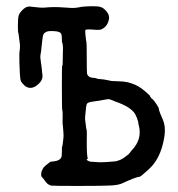

<svg xmlns="http://www.w3.org/2000/svg" viewBox="-20 -590 587 633"><path d="M131 -45 144 -55Q144 -57 157 -58Q177 -60 182 -71Q184 -74 184 -90.5Q184 -107 185 -107.5Q186 -108 187 -117Q188 -126 189 -134Q190 -142 189 -154.5Q188 -167 187.5 -173Q187 -179 186.5 -182Q186 -185 186.5 -204Q187 -223 185.5 -225.5Q184 -228 184 -300.5Q184 -373 185 -373.5Q186 -374 186.5 -376Q187 -378 187 -399.5Q187 -421 187.5 -426.5Q188 -432 187 -441Q186 -450 185 -449.5Q184 -449 184 -458.5Q184 -468 183 -474.5Q182 -481 175.5 -484Q169 -487 162 -487Q140 -489 133 -485Q123 -481 121.5 -471.5Q120 -462 120 -461.5Q120 -461 119 -453.5Q118 -446 117 -436Q116 -426 115.5 -421Q115 -416 113.5 -409Q112 -402 115 -383.5Q118 -365 118.5 -356Q119 -347 119.5 -347Q120 -347 120 -337Q120 -327 109 -315Q85 -291 63 -306Q62 -307 62 -307Q62 -307 58 -311Q54 -315 54 -315Q54 -315 50.5 -320Q47 -325 46.5 -335Q46 -345 45.5 -347.5Q45 -350 44 -381.5Q43 -413 45 -425Q47 -437 44.5 -453Q42 -469 41.5 -475.5Q41 -482 40 -482.5Q39 -483 39 -506.5Q39 -530 41.5 -538.5Q44 -547 53.5 -556.5Q63 -566 70 -567.5Q77 -569 78 -568.5Q79 -568 86.5 -567.5Q94 -567 106.5 -565.5Q119 -564 128 -565Q157 -568 188.5 -565.5Q220 -563 227.5 -564Q235 -565 241.5 -566Q248 -567 248.5 -567.5Q249 -568 254 -568Q259 -568 259.5 -568.5Q260 -569 280.5 -569.5Q301 -570 311.5 -567Q322 -564 332 -551.5Q342 -539 339 -526Q335 -504 316 -494Q311 -491 299.5 -491.5Q288 -492 286 -492.5Q284 -493 274.5 -493Q265 -493 262.5 -492Q260 -491 261.5 -477Q263 -463 263.5 -458.5Q264 -454 265 -450.5Q266 -447 266 -399Q266 -351 267 -347Q271 -333 292 -333L298 -332Q298 -330 307.5 -329.5Q317 -329 322 -328Q327 -327 330.5 -326.5Q334 -326 347 -323Q376 -322 381.5 -321.5Q387 -321 388 -321Q389 -321 393 -320Q397 -319 398 -319.5Q399 -320 418 -313.5Q437 -307 456 -291Q475 -275 475 -273Q474 -272 478.5 -267Q483 -262 483.5 -262.5Q484 -263 485 -261Q489 -257 496.5 -245.5Q504 -234 503.5 -232.5Q503 -231 505 -225Q507 -219 508.5 -215Q510 -211 512 -207Q515 -199 516 -197.5Q517 -196 517 -195Q527 -171 522 -140Q513 -83 487 -50Q484 -46 480.5 -42Q477 -38 460 -22.5Q443 -7 439.5 -7Q436 -7 431.5 -5.5Q427 -4 418.5 -1Q410 2 401.5 6Q393 10 391.5 10.5Q390 11 384 14Q372 20 346 21.5Q320 23 238 23Q156 23 149 22Q137 19 129.5 8Q122 -3 118 -6.5Q114 -10 117 -25L123 -37Q123 -37 127 -41Q131 -45 131 -45ZM266 -120Q266 -72 270 -67Q265 -66 266.5 -63Q268 -60 277 -57L309 -55Q319 -55 326.5 -55.5Q334 -56 341 -56.5Q348 -57 352.5 -57.5Q357 -58 359.5 -58Q362 -58 371 -61Q380 -64 380.5 -65Q381 -66 383 -66.5Q385 -67 386 -68Q387 -69 389.5 -70.5Q392 -72 393.5 -73.5Q395 -75 400 -78.5Q405 -82 406.5 -84.5Q408 -87 414 -94Q449 -130 438 -175Q436 -182 436 -183V-185Q437 -185 435 -190Q433 -195 432.5 -198Q432 -201 431 -203H430Q431 -203 425 -215Q410 -238 361 -255Q358 -256 352.5 -258.5Q347 -261 342 -262.5Q337 -264 323 -261Q309 -258 292.5 -256Q276 -254 271 -251.5Q266 -249 265 -243Q264 -237 263.5 -234.5Q263 -232 263 -228.5Q263 -225 261.5 -213.5Q260 -202 260.5 -196Q261 -190 262 -185Q263 -180 263.5 -173Q264 -166 265.5 -162.5Q267 -159 266 -120Z"/></svg>

Font: TT2020 Style E
Style: Regular
Weight: 400
Version: Version 00.2